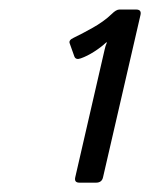

<svg xmlns="http://www.w3.org/2000/svg" viewBox="-20 -733 317 405"><path d="M127 -641.6Q124.5 -648.4 135.3 -653.3Q147.9 -659.2 173.6 -673.3Q199.2 -687.5 215.8 -703.6Q225.1 -712.9 231.9 -712.9H267.1Q278.8 -712.9 276.4 -701.7L197.3 -358.9Q194.8 -347.7 182.6 -347.7H147.5Q136.2 -347.7 138.7 -358.9L200.7 -628.4Q202.1 -635.7 205.6 -643.6H204.1Q193.8 -633.8 179 -624.3Q164.1 -614.7 150.4 -609.9Q139.6 -606 136.7 -614.3Z"/></svg>

Font: Istok
Style: Italic
Weight: 500
Italic angle: -13°
Designer: Andrey V. Panov
Foundry: Andrey V. Panov
Version: Version 1.0.3